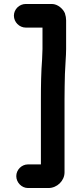

<svg xmlns="http://www.w3.org/2000/svg" viewBox="-20 -785 403 967"><path d="M50 -706C50 -674 77 -646 110 -646H194V-538C194 -525 193 -507 192 -486C187 -421 186 -355 186 -286V43H121C89 43 62 70 62 102C62 134 89 162 121 162H224C267 162 305 126 305 83V-286C305 -330 306 -370 307 -413C308 -450 313 -503 313 -538V-683C313 -694 311 -705 307 -718C298 -740 271 -765 241 -765H110C77 -765 50 -738 50 -706Z"/></svg>

Font: Electronic
Style: Nord
Weight: 900
Version: Version 1.011